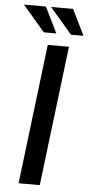

<svg xmlns="http://www.w3.org/2000/svg" viewBox="-61 -958 465 993"><g transform="rotate(5 171.5 -461.5)"><path d="M163 -726H273L185 0H75ZM136 -923 202 -789H137L22 -923ZM277 -923 343 -789H278L163 -923Z"/></g></svg>

Font: Josefin Sans Thin Medium
Style: Italic
Weight: 500
Italic angle: -7°
Version: Version 2.000